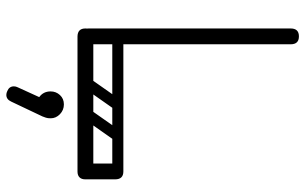

<svg xmlns="http://www.w3.org/2000/svg" viewBox="-199 -541 965 607"><g transform="rotate(90 283.5 -237.5)"><path d="M95 0Q70 0 70 -36V-674Q70 -700 95 -700Q120 -700 120 -674V-26Q120 0 95 0ZM96 0Q70 0 70 -25Q70 -50 96 -50H521Q547 -50 547 -25Q547 0 521 0ZM497 -119Q497 -145 522 -145Q547 -145 547 -119V-26Q547 0 522 0Q497 0 497 -26ZM77 -127Q77 -145 95 -145H522Q540 -145 540 -127Q540 -110 521 -110H94Q77 -110 77 -127ZM321 -139Q334 -129 325 -116L259 -22Q250 -8 234 -19Q221 -29 230 -42L296 -136Q300 -141 307 -142.5Q314 -144 321 -139ZM419 -139Q432 -129 423 -116L357 -22Q348 -8 332 -19Q319 -29 328 -42L394 -136Q398 -141 405 -142.5Q412 -144 419 -139ZM123 -32Q123 -49 140 -49H472Q489 -49 489 -32Q489 -14 473 -14H141Q123 -14 123 -32ZM123 -128Q123 -145 140 -145H472Q489 -145 489 -128Q489 -110 473 -110H141Q123 -110 123 -128ZM268 222Q253 216 253 201Q253 195 256 189L287 121Q269 108 269 85Q269 68 280.5 55.5Q292 43 310 43Q328 43 341 55.5Q354 68 354 85Q354 94 352 100Q350 106 348 111L301 210Q294 225 280 225Q274 225 268 222Z"/></g></svg>

Font: Agu Display Uzo
Style: Regular
Weight: 400
Designer: Oluwaseun Badejo
Version: Version 1.103